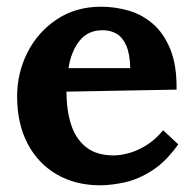

<svg xmlns="http://www.w3.org/2000/svg" viewBox="-20 -536 578 572"><path d="M278 16Q205 16 149 -16.5Q93 -49 62 -108.5Q31 -168 31 -249Q31 -319 62 -380Q93 -441 149.5 -478.5Q206 -516 281 -516Q323 -516 363 -504.5Q403 -493 435.5 -465Q468 -437 487.5 -389Q507 -341 506 -269L178 -263Q178 -209 191.5 -166Q205 -123 236 -98Q267 -73 319 -73Q339 -73 364.5 -80Q390 -87 416.5 -103.5Q443 -120 466 -148L511 -106Q475 -55 434 -28.5Q393 -2 352.5 7Q312 16 278 16ZM184 -333H368Q367 -375 356.5 -399.5Q346 -424 328 -435Q310 -446 286 -446Q242 -446 217 -414.5Q192 -383 184 -333Z"/></svg>

Font: Lora
Style: Weight 700
Weight: 700
Designer: Olga Karpushina, Alexei Vanyashin (Cyrillic)
Foundry: Cyreal
Version: Version 3.001